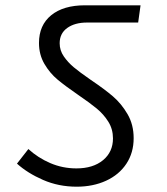

<svg xmlns="http://www.w3.org/2000/svg" viewBox="-20 -706 630 724"><path d="M44 -89 87 -144Q123 -111 169.5 -91Q216 -71 268 -71Q331 -71 368.5 -102Q406 -133 406 -184Q406 -219 388.5 -247Q371 -275 345 -296.5Q319 -318 275 -348Q227 -381 197.5 -405.5Q168 -430 147.5 -465Q127 -500 127 -544Q127 -611 173 -648.5Q219 -686 300 -686H510L501 -621H308Q262 -621 233.5 -600.5Q205 -580 205 -543Q205 -516 220.5 -493.5Q236 -471 258 -452.5Q280 -434 322 -405Q374 -370 406 -342.5Q438 -315 461 -275.5Q484 -236 484 -185Q484 -130 456.5 -88.5Q429 -47 380 -24.5Q331 -2 269 -2Q201 -2 142.5 -27.5Q84 -53 44 -89Z"/></svg>

Font: FiraGO Book
Style: Italic
Weight: 350
Italic angle: -8°
Designer: bBox Type GmbH
Foundry: bBox Type GmbH
Version: Version 1.001